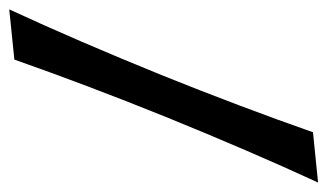

<svg xmlns="http://www.w3.org/2000/svg" viewBox="-174 -506 691 405"><g transform="rotate(90 171.5 -303.5)"><path d="M-11.2 22.5Q55.7 -122.1 128.4 -301.3Q193.8 -463.9 248 -618.2L354 -628.9Q287.6 -484.9 214.8 -305.7Q147.5 -138.7 94.7 11.7Z"/></g></svg>

Font: Quaaykop
Style: Bold
Weight: 700
Designer: Tup Wanders
Foundry: Free font, DO NOT SELL
Version: Version 1.00;July 31, 2023;FontCreator 11.5.0.2430 64-bit